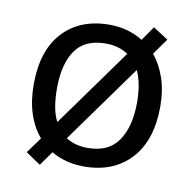

<svg xmlns="http://www.w3.org/2000/svg" viewBox="-71 -637 746 741"><g transform="rotate(10 302.5 -266.5)"><path d="M551 -269Q551 -136 483.5 -63Q416 10 301 10Q228 10 172 -23L132 33L74 -6L119 -68Q88 -104 71.5 -154.5Q55 -205 55 -269Q55 -402 122 -474Q189 -546 304 -546Q377 -546 435 -510L474 -566L533 -528L488 -465Q517 -430 534 -380.5Q551 -331 551 -269ZM146 -269Q146 -231 151.5 -198.5Q157 -166 170 -141L390 -447Q354 -472 302 -472Q220 -472 183 -418Q146 -364 146 -269ZM460 -269Q460 -343 437 -392L217 -86Q251 -63 303 -63Q384 -63 422 -118.5Q460 -174 460 -269Z"/></g></svg>

Font: Noto Sans Linear A
Style: Regular
Weight: 400
Designer: Monotype Design Team
Foundry: Monotype Imaging Inc.
Version: Version 2.002; ttfautohint (v1.8.4.7-5d5b)